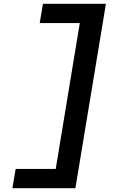

<svg xmlns="http://www.w3.org/2000/svg" viewBox="-20 -843 640 1006"><path d="M45 143 62 42H272L398 -722H188L205 -823H535L375 143Z"/></svg>

Font: Iosevka Aile Oblique
Style: Bold
Weight: 700
Italic angle: -9°
Designer: Belleve Invis
Foundry: Belleve Invis
Version: Version 31.1.0; ttfautohint (v1.8.4)